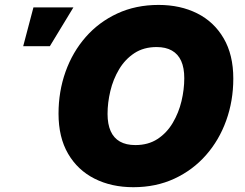

<svg xmlns="http://www.w3.org/2000/svg" viewBox="-20 -758 1005 788"><path d="M527.3 10.3Q437.5 10.3 368.2 -24.7Q298.8 -59.6 259.5 -127Q220.2 -194.3 220.2 -291.5Q220.2 -382.8 249 -463.6Q277.8 -544.4 331.8 -606Q385.7 -667.5 461.4 -702.6Q537.1 -737.8 630.9 -737.8Q720.2 -737.8 789.3 -703.1Q858.4 -668.5 897.9 -600.8Q937.5 -533.2 937.5 -435.5Q937.5 -344.2 908.4 -263.4Q879.4 -182.6 825.2 -121.1Q771 -59.6 695.6 -24.7Q620.1 10.3 527.3 10.3ZM535.6 -162.6Q588.4 -162.6 626.5 -187.5Q664.6 -212.4 689 -253.7Q713.4 -294.9 724.9 -343Q736.3 -391.1 736.3 -437Q736.3 -479.5 723.6 -507.8Q710.9 -536.1 685.5 -550.5Q660.2 -564.9 622.6 -564.9Q569.8 -564.9 531.5 -539.8Q493.2 -514.6 468.8 -473.6Q444.3 -432.6 432.9 -384.5Q421.4 -336.4 421.4 -290.5Q421.4 -248.5 434.1 -220Q446.8 -191.4 472.2 -177Q497.6 -162.6 535.6 -162.6ZM75.2 -568.4 117.2 -727.5H281.2L184.6 -568.4Z"/></svg>

Font: Inter 17pt Black
Style: Italic
Weight: 900
Italic angle: -9.3988°
Version: Version 4.001;git-66647c0bb